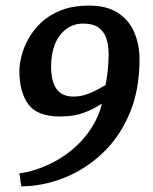

<svg xmlns="http://www.w3.org/2000/svg" viewBox="-20 -648 544 684"><path d="M56 16 49 -30Q101 -38 149.5 -60Q198 -82 237.5 -115Q277 -148 304.5 -190Q332 -232 343 -279Q315 -260 279.5 -246.5Q244 -233 195 -233Q112 -233 80.5 -277Q49 -321 49 -395Q49 -416 56 -446Q63 -476 80 -507.5Q97 -539 125.5 -566.5Q154 -594 196.5 -611Q239 -628 298 -628Q361 -628 400.5 -602Q440 -576 458.5 -532.5Q477 -489 477 -437Q477 -326 441 -242Q405 -158 344 -101Q283 -44 208.5 -14.5Q134 15 56 16ZM241 -304Q264 -304 284.5 -310.5Q305 -317 323 -326.5Q341 -336 356 -345Q361 -370 364 -399Q367 -428 367 -453Q367 -489 358 -513.5Q349 -538 329.5 -551Q310 -564 276 -564Q242 -564 216 -544.5Q190 -525 176 -491Q162 -457 162 -412Q162 -358 181.5 -331Q201 -304 241 -304Z"/></svg>

Font: Manuale SemiBold
Style: Italic
Weight: 600
Italic angle: -11°
Designer: Eduardo Tunni / Pablo Cosgaya
Foundry: Eduardo Tunni / Pablo Cosgaya
Version: Version 1.002